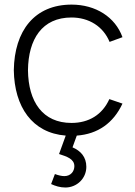

<svg xmlns="http://www.w3.org/2000/svg" viewBox="-20 -575 586 834"><path d="M290.5 -41C166 -41 103 -132 101.5 -270C103 -405 163 -499 290.5 -499C366.5 -499 428.5 -460 456 -393L512 -413.5C480.5 -501 395.5 -555 291 -555C130 -555 42.5 -441.5 40 -270C42.5 -111 119.5 2.5 265.5 14L236.5 94C270 105 303 115 303 147C303 169 287.5 190 259.5 190C248 190 233 186.5 218.5 181L202 224.5C220.5 233 241 239.5 264 239.5C313.5 239.5 355 200.5 355 149.5C355 106.5 330 80 295 65L313.5 14C404.5 7.5 472.5 -40 512 -125L455 -144.5C424.5 -77 366.5 -41 290.5 -41Z"/></svg>

Font: Hauora Light
Style: Regular
Weight: 300
Designer: Wayne Shih
Foundry: WCYS
Version: Version 1.001;hotconv 1.0.109;makeotfexe 2.5.65596